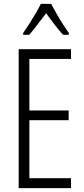

<svg xmlns="http://www.w3.org/2000/svg" viewBox="-20 -967 432 987"><path d="M345 0H76V-714H345V-664H131V-399H333V-349H131V-51H345ZM243 -947Q255 -924 272 -894.5Q289 -865 306 -838.5Q323 -812 334 -797V-788H304Q283 -811 260.5 -840.5Q238 -870 217 -899Q196 -872 172.5 -840.5Q149 -809 130 -788H99V-797Q113 -817 130 -843.5Q147 -870 163 -897.5Q179 -925 190 -947Z"/></svg>

Font: Noto Sans Malayalam ExtraCondensed Light
Style: Regular
Weight: 300
Width: 2
Designer: Jelle Bosma - Monotype Design Team
Foundry: Monotype Imaging Inc.
Version: Version 2.104; ttfautohint (v1.8.4.7-5d5b)